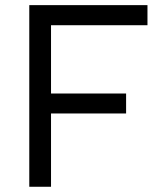

<svg xmlns="http://www.w3.org/2000/svg" viewBox="-20 -713 626 733"><path d="M91.8 0V-693.4H543V-616.7H174.8V-356H461.4V-279.8H174.8V0Z"/></svg>

Font: CaskaydiaMono NF SemiLight
Style: Regular
Weight: 350
Designer: Aaron Bell
Foundry: Saja Typeworks
Version: Version 2111.001; ttfautohint (v1.8.4);Nerd Fonts 3.1.1